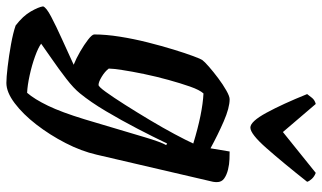

<svg xmlns="http://www.w3.org/2000/svg" viewBox="-296 -586 1010 602"><g transform="rotate(90 209.0 -285.0)"><path d="M168 200Q151 200 117 196Q83 192 47 185.5Q11 179 -12 171Q-42 148 -56 123.5Q-70 99 -72 85Q-69 75 -39.5 59.5Q-10 44 31 25.5Q72 7 111 -11Q91 -19 69.5 -31.5Q48 -44 32.5 -56Q17 -68 16 -75Q16 -112 23 -156Q30 -200 41 -243.5Q52 -287 63.5 -324.5Q75 -362 84 -386Q93 -410 96 -414Q101 -421 117 -435Q133 -449 153 -464Q173 -479 191.5 -489.5Q210 -500 219 -500Q246 -500 288.5 -481.5Q331 -463 373 -440L383 -500Q391 -500 407 -499.5Q423 -499 439.5 -495Q456 -491 467.5 -483Q479 -475 479 -460Q479 -454 478 -448L393 -83Q382 -35 356.5 14.5Q331 64 298.5 106Q266 148 231.5 174Q197 200 168 200ZM174 -89Q179 -88 196 -111.5Q213 -135 236.5 -172Q260 -209 284.5 -250Q309 -291 328.5 -327.5Q348 -364 358 -386Q263 -415 201 -418Q190 -406 179.5 -376Q169 -346 158.5 -308Q148 -270 140 -231.5Q132 -193 127.5 -163Q123 -133 123 -121Q132 -109 148.5 -99Q165 -89 174 -89ZM199 135Q219 112 239.5 69.5Q260 27 282 -45L338 -233Q345 -257 352 -276Q359 -295 363 -301L358 -304Q338 -262 311.5 -211Q285 -160 256.5 -112Q228 -64 201 -31Q185 -11 154.5 12.5Q124 36 93.5 57Q63 78 45 91Q57 100 84.5 110Q112 120 144 127Q176 134 199 135ZM308 -565Q289 -565 261.5 -615.5Q234 -666 203 -743Q208 -750 215 -758.5Q222 -767 234 -770L322 -667L450 -770Q461 -766 468.5 -758Q476 -750 478 -743Q417 -666 372.5 -615.5Q328 -565 308 -565Z"/></g></svg>

Font: Texturina 72pt 72pt Regular
Style: Bold Italic
Weight: 700
Italic angle: -11°
Designer: Guillermo Torres Carreño
Foundry: Omnibus-Type
Version: Version 1.002; ttfautohint (v1.8.3)